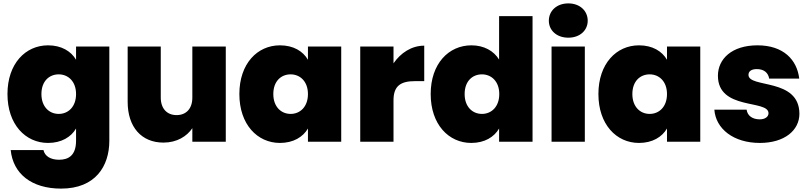

<svg xmlns="http://www.w3.org/2000/svg" viewBox="-20 -835 4769 1131"><path d="M263 -568C130 -568 24 -460 24 -281C24 -102 130 7 263 7C342 7 399 -28 428 -78V-6C428 81 383 106 328 106C278 106 244 85 236 49H43C57 188 165 276 340 276C542 276 624 144 624 -6V-561H428V-483C399 -533 342 -568 263 -568ZM326 -397C381 -397 428 -356 428 -281C428 -205 381 -164 326 -164C270 -164 224 -206 224 -281C224 -357 270 -397 326 -397Z M1113 -260C1113 -195 1077 -157 1020 -157C964 -157 927 -195 927 -260V-561H732V-235C732 -87 813 5 943 5C1022 5 1081 -32 1113 -80V0H1310V-561H1113Z M1629 -568C1496 -568 1390 -460 1390 -281C1390 -102 1496 7 1629 7C1708 7 1765 -28 1794 -78V0H1990V-561H1794V-483C1765 -533 1709 -568 1629 -568ZM1692 -397C1747 -397 1794 -356 1794 -281C1794 -205 1747 -164 1692 -164C1636 -164 1590 -206 1590 -281C1590 -357 1636 -397 1692 -397Z M2298 -561H2102V0H2298V-245C2298 -331 2343 -357 2424 -357H2479V-566C2404 -566 2340 -523 2298 -462Z M2757 -568C2623 -568 2517 -460 2517 -281C2517 -102 2623 7 2756 7C2835 7 2891 -28 2920 -78V0H3117V-740H2920V-484C2889 -535 2831 -568 2757 -568ZM2819 -397C2874 -397 2921 -356 2921 -281C2921 -205 2874 -164 2819 -164C2763 -164 2717 -206 2717 -281C2717 -357 2763 -397 2819 -397Z M3213 -713C3213 -657 3258 -613 3328 -613C3397 -613 3442 -657 3442 -713C3442 -770 3397 -815 3328 -815C3258 -815 3213 -770 3213 -713ZM3229 0H3425V-561H3229Z M3744 -568C3611 -568 3505 -460 3505 -281C3505 -102 3611 7 3744 7C3823 7 3880 -28 3909 -78V0H4105V-561H3909V-483C3880 -533 3824 -568 3744 -568ZM3807 -397C3862 -397 3909 -356 3909 -281C3909 -205 3862 -164 3807 -164C3751 -164 3705 -206 3705 -281C3705 -357 3751 -397 3807 -397Z M4456 7C4601 7 4689 -67 4689 -165C4688 -378 4389 -314 4389 -394C4389 -415 4406 -428 4438 -428C4480 -428 4505 -407 4511 -372H4688C4675 -483 4595 -568 4442 -568C4290 -568 4209 -487 4209 -389C4209 -183 4507 -250 4507 -168C4507 -148 4488 -132 4455 -132C4414 -132 4383 -152 4378 -189H4188C4196 -77 4300 7 4456 7Z"/></svg>

Font: Poppins STUK1
Style: Regular
Weight: 400
Designer: Jonny Pinhorn (original), Sammy Jo Hughes (modified version)
Foundry: Type Mafia
Version: Version 1.002;hotconv 1.0.109;makeotfexe 2.5.65596